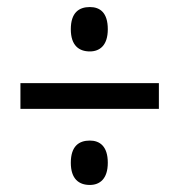

<svg xmlns="http://www.w3.org/2000/svg" viewBox="-20 -630 509 545"><path d="M235 -484C263 -484 286 -501 286 -547C286 -594 264 -610 235 -610C204 -610 181 -594 181 -547C181 -501 204 -484 235 -484ZM38 -394V-321H431V-394ZM235 -105C263 -105 286 -122 286 -168C286 -215 263 -231 235 -231C204 -231 181 -215 181 -168C181 -122 204 -105 235 -105Z"/></svg>

Font: Noto Serif Sinhala ExtraCondensed ExtraBold
Style: Regular
Weight: 800
Width: 2
Designer: Jelle Bosma - Monotype Design Team
Foundry: Monotype Imaging Inc.
Version: Version 2.007